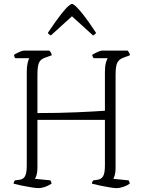

<svg xmlns="http://www.w3.org/2000/svg" viewBox="-20 -970 740 990"><path d="M177 0Q167 0 141.5 -4Q116 -8 90 -13.5Q64 -19 50 -23Q50 -28 52.5 -33Q55 -38 57 -40L80 -43Q99 -45 108.5 -60.5Q118 -76 118 -116V-599Q118 -627 122.5 -645.5Q127 -664 131 -670H59Q54 -674 52 -687Q58 -692 76.5 -700.5Q95 -709 102 -709H234Q238 -706 242 -699.5Q246 -693 247 -685L211 -672Q190 -665 181.5 -647.5Q173 -630 173 -584V-387Q283 -387 374.5 -391Q466 -395 521 -399V-599Q521 -628 526 -646Q531 -664 535 -670H463Q457 -677 455 -687Q462 -692 480 -700.5Q498 -709 505 -709H638Q640 -707 644.5 -700.5Q649 -694 650 -685L615 -672Q595 -665 585.5 -648Q576 -631 576 -584V-104Q576 -82 572 -67.5Q568 -53 564 -48L643 -40Q648 -34 649 -23Q635 -13 616 -6.5Q597 0 580 0Q569 0 544.5 -4Q520 -8 494 -13.5Q468 -19 454 -23Q454 -29 456.5 -33.5Q459 -38 461 -40L483 -43Q503 -46 512 -62Q521 -78 521 -116V-352H173V-104Q173 -82 168.5 -67.5Q164 -53 160 -48L240 -40Q242 -37 243.5 -32.5Q245 -28 246 -23Q210 0 177 0ZM242 -787Q227 -796 227 -801Q268 -862 293 -894Q318 -926 332 -938Q346 -950 351 -950Q357 -950 370.5 -938Q384 -926 409.5 -894Q435 -862 475 -801Q475 -796 460 -787L351 -886Z"/></svg>

Font: Texturina 72pt Thin
Style: Regular
Weight: 100
Designer: Guillermo Torres Carreño
Foundry: Omnibus-Type
Version: Version 1.002; ttfautohint (v1.8.3)